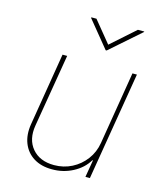

<svg xmlns="http://www.w3.org/2000/svg" viewBox="-114 -843 795 935"><g transform="rotate(15 283.5 -375.5)"><path d="M433.6 -178.7 494.1 -545.9H516.6L425.8 0H403.3L418 -86.9H415Q389.6 -43.9 340.8 -18.3Q292 7.3 235.4 6.8Q181.2 6.8 143.3 -16.8Q105.5 -40.5 88.9 -82.5Q72.3 -124.5 81.1 -178.7L141.6 -545.9H165L103.5 -178.7Q91.3 -106.4 129.6 -61Q168 -15.6 240.2 -15.6Q288.6 -15.6 329.6 -36.6Q370.6 -57.6 398.2 -94.5Q425.8 -131.3 433.6 -178.7ZM255.9 -757.8 343.8 -650.4 464.8 -757.8H497.1L496.1 -754.9L343.8 -621.1H338.9L229.5 -754.9L230.5 -757.8Z"/></g></svg>

Font: Inter Tight Thin
Style: Italic
Weight: 250
Italic angle: -9.39999°
Designer: Rasmus Andersson
Foundry: rsms
Version: Version 3.004